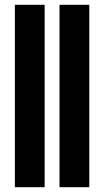

<svg xmlns="http://www.w3.org/2000/svg" viewBox="-20 -750 434 800"><path d="M42 30V-730H166V30ZM228 30V-730H352V30Z"/></svg>

Font: Tektur Condensed SemiBold
Style: Regular
Weight: 600
Width: 3
Designer: Adam Jagosz
Foundry: Adam Jagosz
Version: Version 1.005;gftools[0.9.30]